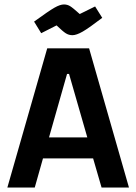

<svg xmlns="http://www.w3.org/2000/svg" viewBox="-20 -842 612 862"><path d="M398 -131H173L136 0H13L192 -625H380L559 0H436ZM372 -225 290 -510H281L200 -225ZM234 -728 165 -693 133 -745Q199 -793 224.5 -807.5Q250 -822 267 -822Q282 -822 294.5 -814.5Q307 -807 338 -779L407 -813L439 -762Q379 -716 351 -700Q323 -684 305 -684Q289 -684 275.5 -692.5Q262 -701 234 -728Z"/></svg>

Font: Changa Medium
Style: Regular
Weight: 500
Designer: Eduardo Rodriguez Tunni
Foundry: Eduardo Rodriguez Tunni
Version: Version 2.002; ttfautohint (v1.5) -l 8 -r 50 -G 150 -x 14 -H